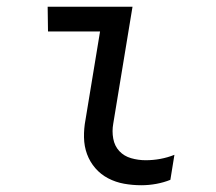

<svg xmlns="http://www.w3.org/2000/svg" viewBox="-20 -540 640 568"><path d="M398 8Q372 8 347 3.5Q322 -1 300 -12.5Q278 -24 262 -42.5Q246 -61 237.5 -84Q229 -107 228.5 -133.5Q228 -160 233 -186L276 -447H122L121 -520H372L315 -174Q311 -152 315 -130Q319 -108 333 -93Q347 -78 368 -72Q389 -66 411 -66Q433 -66 454.5 -70Q476 -74 496 -82L484 -8Q464 0 442 4Q420 8 398 8Z"/></svg>

Font: Iosevka Extended Oblique
Style: Regular
Weight: 400
Width: 7
Italic angle: -9°
Monospace: yes
Designer: Belleve Invis
Foundry: Belleve Invis
Version: Version 32.0.1; ttfautohint (v1.8.4)